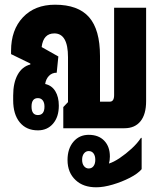

<svg xmlns="http://www.w3.org/2000/svg" viewBox="-20 -545 685 816"><path d="M141 9Q92 9 64 -25Q36 -59 36 -119V-139Q36 -193 55 -227.5Q74 -262 109 -271V-275L27 -315V-329Q27 -418 77.5 -471.5Q128 -525 214 -525Q312 -525 358.5 -472Q405 -419 405 -307V-113H447Q465 -113 465 -141V-512H601V-115Q601 -59 577 -29.5Q553 0 509 0H249V-90L269 -111V-302Q269 -403 211 -403Q164 -403 157 -345L228 -305L221 -236Q201 -236 188 -222.5Q175 -209 172 -188Q200 -182 215 -157.5Q230 -133 230 -96Q230 -48 205.5 -19.5Q181 9 141 9ZM141 -56Q169 -56 169 -92Q169 -109 161.5 -118.5Q154 -128 141 -128Q114 -128 114 -92Q114 -56 141 -56ZM389 251Q334 251 302 221Q267 189 267 135Q267 87 292 57.5Q317 28 357 28Q399 28 423 53Q447 78 447 120Q447 137 443 150Q463 144 489 126.5Q515 109 539.5 86.5Q564 64 579 41H582V174Q566 193 532 210.5Q498 228 459 239.5Q420 251 389 251ZM357 171Q370 171 377.5 161Q385 151 385 134Q385 117 377.5 107Q370 97 357 97Q345 97 337 107Q329 117 329 134Q329 151 337 161Q345 171 357 171Z"/></svg>

Font: Noto Sans Thai Looped UI Condensed ExtraBold
Style: Regular
Weight: 800
Width: 3
Designer: Cadson Demak Team
Foundry: Cadson Demak Co., Ltd.
Version: Version 1.000